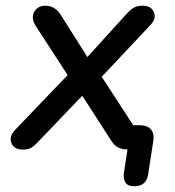

<svg xmlns="http://www.w3.org/2000/svg" viewBox="-20 -515 609 670"><path d="M448 135Q426 135 417.5 121.5Q409 108 413 84L425 6H419Q386 6 367 -26L267 -181L113 -20Q100 -6 89 0.5Q78 7 60 7Q29 7 20 -15.5Q11 -38 31 -60L216 -253L105 -424Q87 -453 99.5 -474Q112 -495 138 -495Q172 -495 192 -463L285 -316L423 -468Q436 -482 447.5 -488.5Q459 -495 477 -495Q508 -495 517 -472.5Q526 -450 506 -429L335 -247L445 -78H467Q494 -78 506.5 -63.5Q519 -49 515 -23L497 93Q491 135 448 135Z"/></svg>

Font: Nunito SemiBold
Style: Italic
Weight: 600
Italic angle: -9°
Designer: Vernon Adams
Foundry: Vernon Adams
Version: Version 3.601; ttfautohint (v1.8.2.53-6de2)